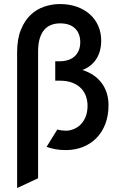

<svg xmlns="http://www.w3.org/2000/svg" viewBox="-20 -732 598 952"><path d="M306.2 12.2Q278.3 12.2 254.4 7.8Q230.5 3.4 210.9 -3.9L264.2 -89.8Q284.7 -84 307.1 -84Q325.2 -84 344.2 -91.3Q363.3 -98.6 378.9 -113.8Q394.5 -128.9 404.3 -152.3Q414.1 -175.8 414.1 -208Q414.1 -231.4 406.5 -253.9Q398.9 -276.4 382.3 -293.7Q365.7 -311 339.4 -321.5Q313 -332 275.9 -332H253.9V-428.2H275.9Q297.9 -428.2 316.7 -434.1Q335.4 -439.9 349.1 -451.9Q362.8 -463.9 370.4 -481.7Q377.9 -499.5 377.9 -522.9Q377.9 -565.9 352.1 -591.1Q326.2 -616.2 277.8 -616.2Q254.4 -616.2 234.4 -608.6Q214.4 -601.1 199.7 -584.5Q185.1 -567.9 177 -541Q168.9 -514.2 168.9 -476.1V151.9L64.9 200.2V-473.1Q64.9 -538.1 83.3 -583.7Q101.6 -629.4 131.3 -657.7Q161.1 -686 199.2 -699Q237.3 -711.9 276.9 -711.9Q322.8 -711.9 360.4 -698.7Q397.9 -685.5 425 -661.6Q452.1 -637.7 467 -604Q481.9 -570.3 481.9 -528.8Q481.9 -505.4 476.3 -483.2Q470.7 -460.9 459.2 -442.1Q447.8 -423.3 430.2 -408.7Q412.6 -394 388.2 -384.8Q419.4 -375.5 443.6 -358.9Q467.8 -342.3 484.4 -319.8Q501 -297.4 509.5 -269.8Q518.1 -242.2 518.1 -210.9Q518.1 -158.2 502 -116.7Q485.8 -75.2 457.3 -46.6Q428.7 -18.1 390.1 -2.9Q351.6 12.2 306.2 12.2Z"/></svg>

Font: Overpass
Style: Regular
Weight: 400
Designer: Delve Withrington
Foundry: Delve Fonts
Version: Version 1.001